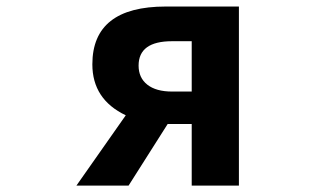

<svg xmlns="http://www.w3.org/2000/svg" viewBox="-20 -580 1040 600"><path d="M579.1 -293.9V-451.2H517.6Q413.1 -451.2 413.1 -375Q413.1 -336.9 440.4 -315.4Q467.8 -293.9 517.6 -293.9ZM498 -559.6H726.6V0H579.1V-192.4H505.9H503.9L381.8 0H218.8L373 -219.7Q268.6 -269.5 268.6 -378.9Q268.6 -559.6 498 -559.6Z"/></svg>

Font: Gen Shin Gothic Monospace Bold
Style: Bold
Weight: 700
Designer: [Source Han Sans]
Ryoko NISHIZUKA  (kana & ideographs); Paul D. Hunt (Latin, Greek & Cyrillic); Wenlong ZHANG  (bopomofo
Version: Version 1.002.20150607